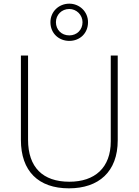

<svg xmlns="http://www.w3.org/2000/svg" viewBox="-20 -1017 756 1047"><path d="M358 -794C415 -794 460 -835 460 -896C460 -953 414 -997 358 -997C301 -997 255 -954 255 -896C255 -834 302 -794 358 -794ZM358 -824C315 -824 285 -855 285 -896C285 -936 316 -968 358 -968C397 -968 430 -936 430 -896C430 -855 400 -824 358 -824ZM622 -252V-714H584V-246C584 -103 498 -26 358 -26C214 -26 133 -104 133 -255V-714H94V-254C94 -84 189 10 356 10C518 10 622 -80 622 -252Z"/></svg>

Font: Noto Sans Georgian ExtraLight
Style: Regular
Weight: 200
Designer: Monotype Design Team, Akaki Razmadze
Foundry: Google LLC
Version: Version 2.005